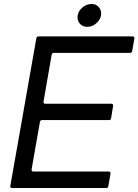

<svg xmlns="http://www.w3.org/2000/svg" viewBox="-20 -946 696 966"><path d="M525 -9Q524 0 514 0H41Q36 0 33.5 -3Q31 -6 32 -11L163 -754Q165 -763 174 -763H647Q652 -763 654.5 -760Q657 -757 656 -752L645 -689Q644 -680 634 -680H251Q242 -680 240 -671L199 -435V-433Q199 -424 208 -424H540Q545 -424 547.5 -421Q550 -418 549 -413L539 -351Q538 -342 528 -342H192Q183 -342 181 -333L139 -94V-92Q139 -83 148 -83H527Q532 -83 534.5 -80Q537 -77 536 -72ZM370 -859Q370 -886 392 -906Q414 -926 441 -926Q462 -926 475.5 -912Q489 -898 489 -878Q489 -852 467.5 -831.5Q446 -811 420 -811Q398 -811 384 -824.5Q370 -838 370 -859Z"/></svg>

Font: Open Sauce Two
Style: Italic
Weight: 400
Italic angle: -10°
Designer: Alfredo Marco Pradil
Foundry: Creative Sauce Fz LLC
Version: Version 1.477